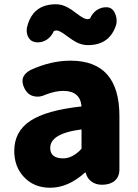

<svg xmlns="http://www.w3.org/2000/svg" viewBox="-20 -868 646 902"><path d="M216 14Q139 14 92 -37Q47 -85 47 -159Q47 -250 122 -300Q197 -350 363 -368Q357 -441 277 -441Q241 -441 196 -424Q165 -409 139 -416Q111 -422 96 -451Q66 -508 123 -539Q219 -583 311 -583Q541 -583 541 -323V-161V-72Q541 -37 518 -18Q496 0 459 0Q431 0 410.5 -14.5Q390 -29 383 -55V-57H379Q300 14 216 14ZM277 -124Q321 -124 363 -169V-260Q285 -250 248 -226Q216 -205 216 -173Q216 -124 277 -124ZM393 -656Q365 -656 338 -670Q321 -679 294 -699Q260 -725 246 -725Q239 -725 233 -722Q222 -697 201 -682.5Q180 -668 154 -669Q128 -670 115 -690Q103 -708 106 -736Q115 -778 138 -806Q174 -848 243 -848Q271 -848 298 -833Q314 -825 341 -804Q375 -778 389 -778Q397 -778 403 -781Q414 -806 434 -820Q456 -835 481.5 -834Q507 -833 519 -808Q531 -785 527 -756Q498 -656 393 -656Z"/></svg>

Font: GenSenRounded TW H
Style: Regular
Weight: 900
Version: Version 1.501;PS 1;hotconv 16.6.51;makeotf.lib2.5.65220